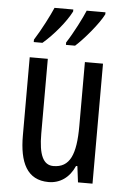

<svg xmlns="http://www.w3.org/2000/svg" viewBox="-55 -806 565 856"><g transform="rotate(5 228.0 -378.0)"><path d="M382 -757V-766H298C286 -736 248 -661 219 -617V-606H260C298 -640 360 -713 382 -757ZM238 -757V-766H154C140 -733 105 -664 75 -617V-606H114C162 -647 215 -711 238 -757ZM391 -537H310V-251C310 -123 284 -63 210 -63C165 -63 144 -107 144 -202V-537H63V-187C63 -67 98 10 195 10C246 10 288 -19 311 -72H317L326 0H391Z"/></g></svg>

Font: Noto Sans Devanagari ExtraCondensed
Style: Regular
Weight: 400
Width: 2
Designer: Jelle Bosma - Monotype Design Team
Foundry: Monotype Imaging Inc.
Version: Version 2.004